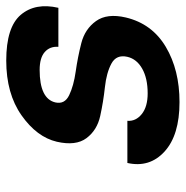

<svg xmlns="http://www.w3.org/2000/svg" viewBox="-10 -570 595 615"><g transform="rotate(-90 287.5 -262.5)"><path d="M401 -540Q508 -540 547.5 -493.5Q587 -447 570 -373H445Q447 -400 428.5 -416.5Q410 -433 371 -433Q279 -433 267 -383Q260 -353 290 -338.5Q320 -324 366 -317.5Q412 -311 457 -299.5Q502 -288 527.5 -252.5Q553 -217 539 -157Q519 -73 445 -29Q371 15 268 15Q162 15 109.5 -33Q57 -81 73 -152H208Q206 -125 229.5 -106Q253 -87 296 -87Q344 -87 375 -104.5Q406 -122 413 -152Q421 -187 391.5 -203Q362 -219 315.5 -224Q269 -229 223.5 -239Q178 -249 152.5 -283Q127 -317 141 -378Q156 -442 225.5 -491Q295 -540 401 -540Z"/></g></svg>

Font: Miedinger
Style: Bold-Italic
Weight: 700
Italic angle: -13°
Version: Version 001.000